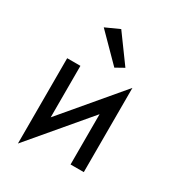

<svg xmlns="http://www.w3.org/2000/svg" viewBox="-170 -751 796 883"><g transform="rotate(30 228.0 -309.5)"><path d="M64 -415.5H134.3V-142.1L392.1 -447.3V0H321.8V-267.1L64 37.6ZM212.4 -655.8 317.9 -511.2 273.4 -486.3 138.7 -622.6Z"/></g></svg>

Font: NMS Futura Pro Book
Style: Regular
Weight: 400
Designer: Blend3rman
Version: Version 0.1